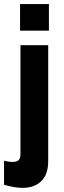

<svg xmlns="http://www.w3.org/2000/svg" viewBox="-45 -717 316 952"><path d="M-25 199V80Q-1 86 16.5 86Q37.5 86 47 77.5Q56.5 69 56.5 43.5V-493H194V81.5Q194 148 159.8 181.2Q125.5 214.5 67 214.5Q46.5 214.5 22 210.2Q-2.5 206 -25 199ZM54.5 -697H197.5V-565H54.5Z"/></svg>

Font: HK Grotesk ExtraBold
Style: Regular
Weight: 800
Designer: Alfredo Marco Pradil
Foundry: Hanken Design Co.
Version: Version 3.001